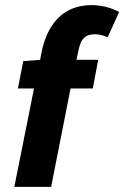

<svg xmlns="http://www.w3.org/2000/svg" viewBox="-20 -731 486 751"><path d="M36 0H180L256 -385H343L364 -497H279L286 -529C296 -584 317 -597 352 -597C369 -597 390 -591 401 -585L446 -684C415 -701 377 -711 338 -711C220 -711 162 -627 142 -524L137 -497L71 -492L50 -385H113Z"/></svg>

Font: Source Sans Pro
Style: Bold Italic
Weight: 700
Italic angle: -11°
Designer: Paul D. Hunt
Foundry: Adobe Systems Incorporated
Version: Version 3.006;hotconv 1.0.111;makeotfexe 2.5.65597